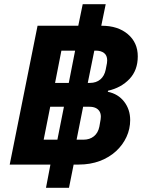

<svg xmlns="http://www.w3.org/2000/svg" viewBox="-20 -800 684 910"><path d="M329 -20 307 90H198L219 -20H26L158 -678H351L372 -780H481L460 -678H462Q539 -678 586 -638Q633 -598 633 -533Q633 -467 593.5 -425.5Q554 -384 492 -370L491 -365Q540 -355 568.5 -318Q597 -281 597 -231Q597 -189 579.5 -151Q562 -113 530 -83.5Q498 -54 453 -37Q408 -20 353 -20ZM241 -407H306L336 -560H271ZM434 -560H427L396 -407H406Q436 -407 455.5 -423.5Q475 -440 481 -470Q486 -493 487 -501Q488 -509 488 -514Q488 -537 473.5 -548.5Q459 -560 434 -560ZM187 -138H252L283 -294H218ZM404 -294H374L343 -138H376Q405 -138 425 -154Q445 -170 451 -200Q456 -226 457 -234.5Q458 -243 458 -247Q458 -262 451.5 -272.5Q445 -283 433 -288.5Q421 -294 404 -294Z"/></svg>

Font: IBM Plex Sans
Style: Italic
Weight: 400
Italic angle: -11.31°
Designer: Mike Abbink, Paul van der Laan, Pieter van Rosmalen
Foundry: Bold Monday
Version: Version 3.201